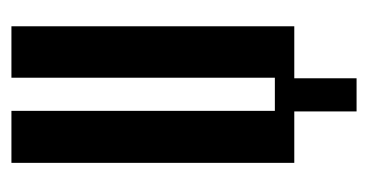

<svg xmlns="http://www.w3.org/2000/svg" viewBox="-174 -361 644 336"><g transform="rotate(-90 148.0 -193.0)"><path d="M31 -495H122V-34H180V-495H270V0H179V109H121V0H31Z"/></g></svg>

Font: Moniqa ExtBd Cond Paragraph
Style: Regular
Weight: 800
Width: 3
Designer: Rajesh Rajput
Foundry: Rajesh Rajput
Version: Version 1.000